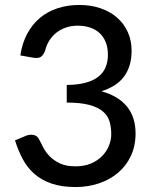

<svg xmlns="http://www.w3.org/2000/svg" viewBox="-20 -746 620 774"><path d="M62 -522.5Q69.5 -572.5 90 -610.5Q110.5 -648.5 141.5 -674.2Q172.5 -700 212.8 -713Q253 -726 299.5 -726Q346 -726 385 -712.8Q424 -699.5 451.8 -675.2Q479.5 -651 495 -617Q510.5 -583 510.5 -542Q510.5 -507.5 502 -481Q493.5 -454.5 477.8 -434.5Q462 -414.5 439.5 -400.8Q417 -387 389 -378Q457.5 -359 492 -316.2Q526.5 -273.5 526.5 -208Q526.5 -157.5 507.5 -117.2Q488.5 -77 455.5 -49.2Q422.5 -21.5 378.8 -6.8Q335 8 285.5 8Q229 8 188.5 -5.8Q148 -19.5 119.5 -44.2Q91 -69 72.2 -103.8Q53.5 -138.5 40.5 -180L83 -198Q99.5 -205 115 -202Q130.5 -199 137.5 -184.5Q145 -169.5 154.8 -150.8Q164.5 -132 181 -115.2Q197.5 -98.5 222.2 -87Q247 -75.5 284.5 -75.5Q320.5 -75.5 347.5 -87.2Q374.5 -99 392.5 -117.8Q410.5 -136.5 419.5 -159.5Q428.5 -182.5 428.5 -205Q428.5 -233 421.5 -256.5Q414.5 -280 394.8 -296.8Q375 -313.5 340 -323Q305 -332.5 249 -332.5V-403.5Q295 -404 326.8 -413Q358.5 -422 378 -438Q397.5 -454 406.2 -476Q415 -498 415 -525Q415 -554.5 406 -576.5Q397 -598.5 380.8 -613.2Q364.5 -628 342.2 -635.2Q320 -642.5 294 -642.5Q268 -642.5 246 -635Q224 -627.5 207 -614Q190 -600.5 178.5 -582Q167 -563.5 162 -542Q155 -523 144.2 -516.5Q133.5 -510 113.5 -513.5Z"/></svg>

Font: LatoLatin Medium
Style: Regular
Weight: 500
Designer: Lukasz Dziedzic with Adam Twardoch and Botio Nikoltchev
Foundry: tyPoland Lukasz Dziedzic
Version: Version 2.015; 2015-08-06; http://www.latofonts.com/